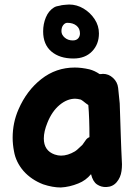

<svg xmlns="http://www.w3.org/2000/svg" viewBox="-20 -829 614 850"><path d="M249 1Q288 -1 327 -17Q360 -30 383 -58Q391 -25 409.5 -12.5Q428 0 451 -1Q479 -2 496.5 -22.5Q514 -43 518 -72Q520 -86 520 -102Q519 -117 517 -167L515 -221Q512 -327 510 -371L503 -440Q500 -466 480.5 -484Q461 -502 436 -502L426 -501H421Q399 -516 376 -522Q341 -530 311 -530Q228 -530 163 -479Q98 -428 62 -345Q36 -286 36 -219Q36 -190 42 -159Q50 -112 84 -72Q119 -33 171 -13Q213 1 249 1ZM250 -140Q237 -140 222 -145Q174 -162 174 -216Q174 -247 190 -286Q210 -336 243.5 -364Q277 -392 313 -392Q322 -392 338 -388L347 -382L361 -371L371 -364Q376 -306 376 -222Q368 -219 362 -212L345 -188L330 -174Q320 -164 312 -159Q280 -140 250 -140ZM305 -570Q357 -570 387.5 -601.5Q418 -633 418 -681Q418 -715 399 -744Q380 -773 350 -791Q320 -809 286 -809Q278 -809 272 -808Q266 -807 261 -807Q256 -807 253 -806Q249 -805 245 -804Q229 -802 219 -796Q195 -781 183 -752Q171 -723 171 -690Q171 -632 207.5 -601Q244 -570 305 -570ZM302 -650Q281 -650 266.5 -662.5Q252 -675 252 -691Q252 -708 260 -718Q268 -728 278 -728Q303 -728 318.5 -715.5Q334 -703 334 -681Q334 -668 326 -659Q318 -650 302 -650Z"/></svg>

Font: Balsamiq Sans
Style: Bold
Weight: 700
Designer: Michael Angeles
Foundry: Balsamiq SRL
Version: Version 1.020; ttfautohint (v1.8.4.7-5d5b);gftools[0.9.26]